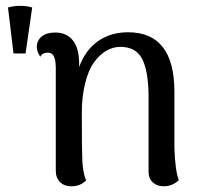

<svg xmlns="http://www.w3.org/2000/svg" viewBox="-20 -635 724 667"><path d="M7.8 -608.9Q27.3 -614.7 50.5 -614.7Q73.7 -614.7 91.8 -608.9L68.8 -449.2H26.9ZM585.9 -120.1Q588.4 -43 601.1 -8.8Q578.1 12.2 548.8 12.2Q525.4 12.2 510.7 -1.5Q496.1 -15.1 496.1 -38.1V-304.2Q495.1 -390.1 473.4 -431.2Q451.7 -472.2 397.9 -472.2Q373 -472.2 349.9 -459Q326.7 -445.8 307.1 -419.2Q287.6 -392.6 275.9 -346.4Q264.2 -300.3 264.2 -240.2Q264.2 -112.8 266.1 -74.7Q268.1 -36.6 278.8 -7.8Q258.8 12.2 227.1 12.2Q203.6 12.2 188.7 -2.4Q173.8 -17.1 173.8 -42V-400.9Q173.3 -428.7 166.7 -440.4Q160.2 -452.1 146 -452.1Q127 -452.1 120.1 -438Q107.9 -455.6 107.9 -471.2Q107.9 -494.1 124.8 -508.1Q141.6 -522 171.9 -522Q211.4 -522 233.2 -494.6Q254.9 -467.3 254.9 -414.1V-401.9Q275.9 -460 319.8 -491.5Q363.8 -522.9 424.8 -522.9Q585.9 -522.9 585.9 -315.9Z"/></svg>

Font: Arima Madurai Medium
Style: Regular
Weight: 500
Designer: Joana Correia and Natanael Gama
Foundry: NDISCOVER
Version: Version 1.019;PS 001.019;hotconv 1.0.88;makeotf.lib2.5.64775